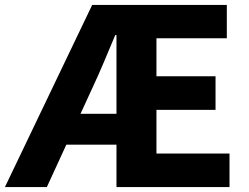

<svg xmlns="http://www.w3.org/2000/svg" viewBox="-34 -763 1015 783"><path d="M-14 0 342 -743H891V-607H604V-452H845V-315H604V-137H902V0H441V-620H436Q413 -565 390 -510.5Q367 -456 344 -407L157 0ZM159 -173V-299H527V-173Z"/></svg>

Font: Noto Sans TC Thin ExtraBold
Style: Regular
Weight: 800
Version: Version 2.004-H2;hotconv 1.0.118;makeotfexe 2.5.65603